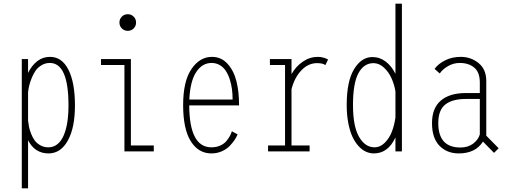

<svg xmlns="http://www.w3.org/2000/svg" viewBox="-20 -820 2740 1040"><path d="M98 -500H132V-425Q151.5 -465 181.5 -488.5Q211.5 -512 251 -512Q315.5 -512 350.8 -442.2Q386 -372.5 386 -249Q386 -127.5 347.2 -58.2Q308.5 11 243 11Q168.5 11 132 -60.5V200H98ZM250 -479Q225.5 -479 205.5 -467Q185.5 -455 173.2 -437.8Q161 -420.5 151.8 -397.5Q142.5 -374.5 138.2 -356.2Q134 -338 132 -320.5V-166.5Q134 -149 137.2 -132.5Q140.5 -116 148.8 -95Q157 -74 168.2 -58.8Q179.5 -43.5 198.8 -32.8Q218 -22 242 -22Q270 -22 291.2 -39.2Q312.5 -56.5 325.5 -87.5Q338.5 -118.5 344.8 -159Q351 -199.5 351 -249Q351 -479 250 -479Z M704 -666Q691 -653 672 -653Q653 -653 640 -666Q627 -679 627 -698Q627 -717 640 -730Q653 -743 672 -743Q691 -743 704 -730Q717 -717 717 -698Q717 -679 704 -666ZM689 -32H813V0H654V-468H527V-500H689Z M1267 -92Q1261.5 -78.5 1251.8 -63.5Q1242 -48.5 1225.2 -30.5Q1208.5 -12.5 1182.2 -0.8Q1156 11 1125 11Q1055 11 1013.5 -54.8Q972 -120.5 972 -251Q972 -380 1017 -446Q1062 -512 1128 -512Q1178.5 -512 1212.5 -474.5Q1246.5 -437 1260.8 -379.8Q1275 -322.5 1275 -249H1005Q1006 -22 1125 -22Q1151.5 -22 1172.8 -31.5Q1194 -41 1206.5 -56.2Q1219 -71.5 1225.5 -84Q1232 -96.5 1236 -109ZM1126 -479Q1075 -479 1042.5 -429.2Q1010 -379.5 1005.5 -281H1240Q1240 -310 1236.5 -337Q1233 -364 1224.5 -390.2Q1216 -416.5 1203.2 -436Q1190.5 -455.5 1170.8 -467.2Q1151 -479 1126 -479Z M1559 -32H1657V0H1432V-32H1524V-468H1442V-500H1559V-418.5Q1583 -461 1620.8 -486.5Q1658.5 -512 1702 -512Q1718.5 -512 1734.2 -507.2Q1750 -502.5 1757 -497L1742 -467Q1731 -478 1697 -478Q1649 -478 1611.8 -438.2Q1574.5 -398.5 1559 -336.5Z M2157 0H2122V-75.5Q2082 11 2005 11Q1983 11 1962 1.5Q1941 -8 1922 -28.8Q1903 -49.5 1889 -79.5Q1875 -109.5 1866.5 -153.8Q1858 -198 1858 -251Q1858 -380 1898 -445.5Q1938 -511 1997 -511Q2037 -511 2069.2 -486.5Q2101.5 -462 2122 -420V-800H2157ZM1892 -251Q1892 -136 1924.8 -79Q1957.5 -22 2009 -22Q2039.5 -22 2064.2 -46.8Q2089 -71.5 2102.5 -106.5Q2116 -141.5 2122 -183.5V-325.5Q2115.5 -363 2100.5 -396.5Q2085.5 -430 2059.5 -454Q2033.5 -478 2003 -478Q1951 -478 1921.5 -423.5Q1892 -369 1892 -251Z M2656 8 2596 -53Q2555.5 11 2465 11Q2400.5 11 2360.2 -30.8Q2320 -72.5 2320 -153Q2320 -234.5 2367.8 -275.2Q2415.5 -316 2503 -316H2579V-373Q2579 -428.5 2548.8 -453.8Q2518.5 -479 2470 -479Q2436.5 -479 2407 -462Q2377.5 -445 2362 -422L2334 -447Q2354.5 -475 2391.8 -493.5Q2429 -512 2476 -512Q2531 -512 2572.5 -478.2Q2614 -444.5 2614 -381V-85L2681 -17ZM2474 -21Q2514 -21 2541.8 -41.2Q2569.5 -61.5 2579 -91.5V-284H2504Q2430.5 -284 2392.2 -254Q2354 -224 2354 -153Q2354 -21 2474 -21Z"/></svg>

Font: League Mono Condensed Thin
Style: Regular
Weight: 100
Width: 1
Designer: Tyler Finck
Foundry: The League of Moveable Type / Tyler Finck
Version: Version 2.210